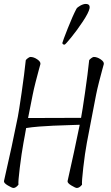

<svg xmlns="http://www.w3.org/2000/svg" viewBox="-71 -937 560 973"><path d="M363.3 -917Q386.7 -917 382.8 -894.5Q378.4 -872.6 348.4 -827.4Q318.4 -782.2 290 -747.6Q261.7 -712.9 256.8 -710.9H253.9Q250.5 -710.9 247.6 -713.6Q244.6 -716.3 245.1 -719.7Q247.6 -730.5 272.5 -793.5Q297.4 -856.4 316.4 -892.6Q321.3 -900.4 336.4 -908.7Q351.6 -917 363.3 -917ZM416 -457Q408.2 -415.5 391.6 -330.6Q375 -245.6 369.1 -212.9Q359.4 -160.6 351.1 -88.4Q342.8 -16.1 344.7 -1Q331.5 15.6 318.4 15.6Q311.5 15.6 290.5 2.9Q269.5 -9.8 271.5 -19.5Q305.7 -170.4 333 -304.7Q318.4 -304.2 273.4 -302.7Q228.5 -301.3 198 -300Q167.5 -298.8 127.7 -295.7Q87.9 -292.5 61.5 -288.1Q59.1 -272.9 54.4 -248Q49.8 -223.1 47.9 -212.9Q38.1 -159.2 29.3 -87.4Q20.5 -15.6 22.5 -1Q9.3 15.6 -2.9 15.6Q-9.8 15.6 -31.2 2.9Q-52.7 -9.8 -50.8 -19.5Q-8.8 -202.6 19.5 -345.7Q24.4 -370.1 38.6 -467.5Q52.7 -564.9 59.6 -631.8Q62 -636.2 70.3 -642.3Q78.6 -648.4 83 -648.4Q100.1 -648.4 117.9 -636.2Q135.7 -624 133.8 -612.3Q133.3 -610.4 126.2 -584.7Q119.1 -559.1 109.6 -521.7Q100.1 -484.4 94.7 -457Q78.1 -374 71.3 -338.9L339.8 -339.8L340.8 -345.7Q345.7 -370.1 359.9 -467.5Q374 -564.9 380.9 -631.8Q383.3 -636.2 391.6 -642.3Q399.9 -648.4 404.3 -648.4Q421.4 -648.4 439.2 -636.2Q457 -624 455.1 -612.3Q454.6 -610.4 447.5 -584.7Q440.4 -559.1 430.9 -521.7Q421.4 -484.4 416 -457Z"/></svg>

Font: Crimson
Style: Italic
Weight: 400
Italic angle: -11°
Version: Version 0.8